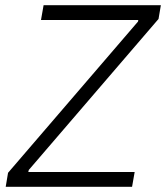

<svg xmlns="http://www.w3.org/2000/svg" viewBox="-20 -720 640 740"><path d="M2 0H489L499 -57H89L91 -65L591 -647L600 -700H148L138 -643H513L512 -637L11 -54Z"/></svg>

Font: Fixel Display 20240404 Light
Style: Italic
Weight: 300
Italic angle: -10°
Designer: AlfaBravo + MacPaw
Foundry: Kyrylo Tkachov, Marchela Mozhyna, Serhii Makarenko, Maria Weinstein, Zakhar Kryvoshyya
Version: Version 1.211;Glyphs 3.2 (3225)